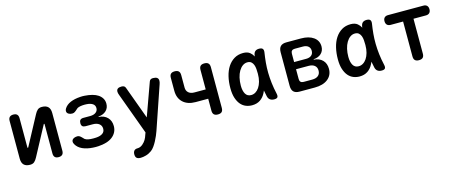

<svg xmlns="http://www.w3.org/2000/svg" viewBox="-47 -1192 4894 2070"><g transform="rotate(-15 2400.0 -157.0)"><path d="M67 -82V-504Q67 -532 81 -546Q95 -560 123 -560Q151 -560 164.5 -546Q178 -532 178 -504V-178Q180 -172 182 -172Q184 -172 185 -174L188 -178L361 -501Q375 -528 392.5 -544Q410 -560 441 -560Q487 -560 510 -537Q533 -514 533 -468V-46Q533 -18 519 -4Q505 10 477 10Q449 10 435.5 -4Q422 -18 422 -46V-372Q420 -378 418 -378Q416 -378 415 -377L412 -372L239 -49Q225 -22 207.5 -6Q190 10 159 10Q113 10 90 -13Q67 -36 67 -82Z M690 -478Q713 -514 759 -533.5Q805 -553 869 -557Q881 -558 893 -558Q905 -558 918 -557Q964 -554 1002 -544Q1040 -534 1066.5 -516Q1093 -498 1108 -472.5Q1123 -447 1123 -414Q1123 -366 1090.5 -335.5Q1058 -305 1005 -302V-297Q1067 -293 1102.5 -256Q1138 -219 1138 -160Q1138 -123 1122.5 -93Q1107 -63 1079 -41.5Q1051 -20 1011.5 -8Q972 4 923 7Q908 8 892.5 8Q877 8 862 7Q794 3 745.5 -19Q697 -41 674 -82Q665 -97 665 -110.5Q665 -124 672.5 -133.5Q680 -143 695 -149Q710 -155 731 -155Q739 -155 746 -152Q753 -149 759 -144.5Q765 -140 771 -134L784 -121Q794 -106 814 -98.5Q834 -91 862 -89Q877 -88 892.5 -88Q908 -88 923 -89Q968 -92 994 -110Q1020 -128 1020 -162Q1020 -197 994 -217Q968 -237 923 -237H844Q820 -237 808.5 -248Q797 -259 797 -283Q797 -307 808.5 -318.5Q820 -330 844 -330H919Q960 -330 983.5 -348Q1007 -366 1007 -396Q1007 -427 983 -443.5Q959 -460 918 -463Q905 -464 893 -464Q881 -464 869 -463Q845 -461 827 -455.5Q809 -450 800 -439Q792 -432 785 -426Q778 -420 772 -416Q766 -412 759 -409Q752 -406 744 -406Q723 -406 708.5 -412Q694 -418 687 -427.5Q680 -437 680.5 -450.5Q681 -464 690 -478Z M1441 19 1450 -5 1279 -471Q1275 -481 1273 -490Q1271 -499 1271 -507Q1271 -529 1285 -539.5Q1299 -550 1326 -550Q1346 -550 1356 -543.5Q1366 -537 1371 -524L1505 -158L1637 -523Q1642 -537 1652 -543.5Q1662 -550 1679 -550Q1709 -550 1724 -539Q1739 -528 1739 -506Q1739 -498 1737.5 -489Q1736 -480 1732 -469L1568 10Q1561 31 1549 59Q1537 87 1522.5 114.5Q1508 142 1490.5 166.5Q1473 191 1454 205Q1424 227 1390.5 236.5Q1357 246 1330 246Q1300 246 1286 233.5Q1272 221 1272 193V192Q1272 167 1284.5 152.5Q1297 138 1322 138Q1339 138 1353.5 132Q1368 126 1381 115Q1394 104 1403 93Q1412 82 1419 70.5Q1426 59 1431 46.5Q1436 34 1441 19Z M2255 10Q2226 10 2211.5 -4Q2197 -18 2197 -48V-181H2057Q1968 -181 1917 -228.5Q1866 -276 1866 -359V-502Q1866 -532 1880 -546Q1894 -560 1924 -560Q1953 -560 1967.5 -546Q1982 -532 1982 -502V-363Q1982 -327 2005.5 -306Q2029 -285 2072 -285H2197V-502Q2197 -532 2211 -546Q2225 -560 2255 -560Q2284 -560 2298.5 -546Q2313 -532 2313 -502V-48Q2313 -18 2299 -4Q2285 10 2255 10Z M2637 10Q2601 10 2568.5 -3Q2536 -16 2511.5 -44.5Q2487 -73 2472 -118.5Q2457 -164 2457 -230Q2457 -298 2471.5 -358.5Q2486 -419 2515 -463.5Q2544 -508 2587 -534Q2630 -560 2687 -560Q2735 -560 2763 -537Q2786 -518 2800 -491L2802 -507Q2807 -535 2823 -547.5Q2839 -560 2866 -560Q2894 -560 2905 -547Q2916 -534 2912 -507Q2903 -450 2898 -395Q2893 -340 2894 -283.5Q2895 -227 2902 -167.5Q2909 -108 2924 -42Q2930 -15 2921 -2.5Q2912 10 2884 10Q2856 10 2838 -3Q2820 -16 2814 -42Q2806 -77 2800 -111Q2795 -97 2788 -85Q2766 -41 2728.5 -15.5Q2691 10 2637 10ZM2656 -99Q2682 -99 2705 -113Q2728 -127 2745.5 -153Q2763 -179 2773.5 -216.5Q2784 -254 2784 -302Q2784 -329 2782 -355.5Q2780 -382 2772 -403Q2764 -424 2748.5 -437.5Q2733 -451 2706 -451Q2677 -451 2652.5 -433.5Q2628 -416 2610 -385.5Q2592 -355 2582.5 -314Q2573 -273 2573 -226Q2573 -168 2593 -133.5Q2613 -99 2656 -99Z M3169 0Q3124 0 3102.5 -21.5Q3081 -43 3081 -88V-462Q3081 -507 3102.5 -528.5Q3124 -550 3169 -550H3330Q3419 -550 3471 -512.5Q3523 -475 3523 -410Q3523 -362 3491 -331.5Q3459 -301 3405 -298V-293Q3467 -289 3502.5 -252.5Q3538 -216 3538 -156Q3538 -84 3484.5 -42Q3431 0 3339 0ZM3194 -243V-134Q3194 -112 3205 -101Q3216 -90 3238 -90H3334Q3377 -90 3401 -110Q3425 -130 3425 -167Q3425 -203 3401 -223Q3377 -243 3334 -243ZM3238 -460Q3216 -460 3205 -449Q3194 -438 3194 -416V-323H3328Q3366 -323 3387.5 -341Q3409 -359 3409 -392Q3409 -424 3387.5 -442Q3366 -460 3328 -460Z M3837 10Q3801 10 3768.5 -3Q3736 -16 3711.5 -44.5Q3687 -73 3672 -118.5Q3657 -164 3657 -230Q3657 -298 3671.5 -358.5Q3686 -419 3715 -463.5Q3744 -508 3787 -534Q3830 -560 3887 -560Q3935 -560 3963 -537Q3986 -518 4000 -491L4002 -507Q4007 -535 4023 -547.5Q4039 -560 4066 -560Q4094 -560 4105 -547Q4116 -534 4112 -507Q4103 -450 4098 -395Q4093 -340 4094 -283.5Q4095 -227 4102 -167.5Q4109 -108 4124 -42Q4130 -15 4121 -2.5Q4112 10 4084 10Q4056 10 4038 -3Q4020 -16 4014 -42Q4006 -77 4000 -111Q3995 -97 3988 -85Q3966 -41 3928.5 -15.5Q3891 10 3837 10ZM3856 -99Q3882 -99 3905 -113Q3928 -127 3945.5 -153Q3963 -179 3973.5 -216.5Q3984 -254 3984 -302Q3984 -329 3982 -355.5Q3980 -382 3972 -403Q3964 -424 3948.5 -437.5Q3933 -451 3906 -451Q3877 -451 3852.5 -433.5Q3828 -416 3810 -385.5Q3792 -355 3782.5 -314Q3773 -273 3773 -226Q3773 -168 3793 -133.5Q3813 -99 3856 -99Z M4442 -441H4303Q4277 -441 4263 -455.5Q4249 -470 4249 -496Q4249 -522 4263 -536Q4277 -550 4303 -550H4697Q4723 -550 4737 -536Q4751 -522 4751 -496Q4751 -470 4737 -455.5Q4723 -441 4697 -441H4558V-52Q4558 -22 4544 -8Q4530 6 4500 6Q4471 6 4456.5 -8Q4442 -22 4442 -52Z"/></g></svg>

Font: Maple Mono SemiBold
Style: Regular
Weight: 600
Monospace: yes
Designer: subframe7536
Version: Version 7.000